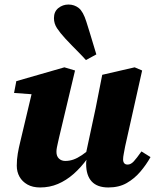

<svg xmlns="http://www.w3.org/2000/svg" viewBox="-20 -811 688 847"><path d="M157 16Q124 16 101 3Q78 -10 66 -31.5Q54 -53 54 -80Q54 -108 58.5 -134Q63 -160 69 -184L126 -424L165 -392L42 -401L52 -453L264 -514L311 -500L241 -206Q238 -193 235.5 -181.5Q233 -170 231 -160.5Q229 -151 229 -141Q229 -122 240 -111.5Q251 -101 268 -101Q286 -101 303.5 -107Q321 -113 341 -126.5Q361 -140 384 -160L394 -112H366Q337 -72 304.5 -43.5Q272 -15 235.5 0.5Q199 16 157 16ZM458 16Q409 16 384.5 -10.5Q360 -37 360 -88Q360 -97 361.5 -105.5Q363 -114 364 -124H357L402 -334Q409 -372 416.5 -407.5Q424 -443 431 -481L574 -514L607 -500L532 -165Q529 -148 526 -133Q523 -118 523 -108Q523 -97 528 -91Q533 -85 543 -85Q557 -85 570 -99Q583 -113 604 -143L644 -118Q625 -84 599 -53.5Q573 -23 539 -3.5Q505 16 458 16ZM405 -571 359 -546Q344 -563 328.5 -578.5Q313 -594 298 -609.5Q283 -625 268 -641Q245 -666 231.5 -686.5Q218 -707 218 -731Q218 -760 237.5 -775.5Q257 -791 282 -791Q308 -791 327.5 -775.5Q347 -760 361 -715Q369 -691 376 -667Q383 -643 390.5 -619Q398 -595 405 -571Z"/></svg>

Font: Source Serif 4 ExtraBold
Style: Italic
Weight: 800
Italic angle: -12°
Designer: Frank Grießhammer
Foundry: Adobe Systems Incorporated
Version: Version 4.004;hotconv 1.0.116;makeotfexe 2.5.65601